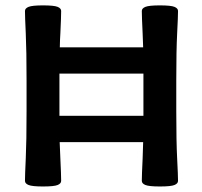

<svg xmlns="http://www.w3.org/2000/svg" viewBox="-20 -674 738 702"><path d="M198.7 -501H503.4Q502.4 -529.8 501.5 -551.8Q498.5 -613.3 498.5 -633.8Q498.5 -643.6 511.7 -648.9Q524.9 -654.3 564.5 -654.3Q605 -654.3 617.9 -648.9Q630.9 -643.6 630.9 -633.8Q630.9 -613.3 627.7 -551.8Q624.5 -490.2 624.5 -378.9V-267.6Q624.5 -156.2 627.7 -94.7Q630.9 -33.2 630.9 -12.7Q630.9 -2.9 617.9 2.4Q605 7.8 564.5 7.8Q524.9 7.8 511.7 2.4Q498.5 -2.9 498.5 -12.7Q498.5 -33.2 501.5 -94.7Q502.4 -120.1 503.4 -154.3H198.2Q199.2 -120.1 200.7 -94.7Q203.6 -33.2 203.6 -12.7Q203.6 -2.9 190.7 2.4Q177.7 7.8 137.2 7.8Q97.7 7.8 84.5 2.4Q71.3 -2.9 71.3 -12.7Q71.3 -33.2 74.2 -94.7Q77.1 -156.2 77.1 -267.6V-378.9Q77.1 -490.2 74.2 -551.8Q71.3 -613.3 71.3 -633.8Q71.3 -643.6 84.5 -648.9Q97.7 -654.3 137.2 -654.3Q177.7 -654.3 190.7 -648.9Q203.6 -643.6 203.6 -633.8Q203.6 -613.3 200.7 -551.8Q199.2 -529.8 198.7 -501ZM504.4 -404.8H197.3V-250.5H504.4Z"/></svg>

Font: Bainsley
Style: Bold
Weight: 700
Designer: Paul James MIller
Foundry: High-Logic / Made with FontCreator
Version: Version 1.411;March 28, 2021;FontCreator 13.0.0.2683 64-bit